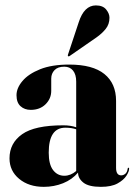

<svg xmlns="http://www.w3.org/2000/svg" viewBox="-20 -698 518 727"><path d="M16 -98.5Q16 -156 63.8 -189.8Q111.5 -223.5 219.5 -223.5Q248 -223.5 268.5 -216V-389Q268.5 -416 256.5 -430.8Q244.5 -445.5 223.5 -445.5Q199 -445.5 186.5 -432.5Q174 -419.5 174 -400.5V-354Q174 -324.5 152.5 -303.2Q131 -282 96.5 -282Q73 -282 57.8 -295.8Q42.5 -309.5 42.5 -337.5Q42.5 -364.5 65 -391.2Q87.5 -418 131.8 -435.8Q176 -453.5 242 -453.5Q331 -453.5 375.2 -417.8Q419.5 -382 419.5 -316V-62.5Q419.5 -34 439 -34Q447 -34 454.2 -39.8Q461.5 -45.5 463.5 -59.5Q464 -63 466 -63Q469 -63 469 -59.5Q469 -49 458.8 -32.8Q448.5 -16.5 425.2 -3.5Q402 9.5 362 9.5Q316 9.5 295.8 -6.5Q275.5 -22.5 275.5 -44.5Q253 -18 218.8 -4.2Q184.5 9.5 146 9.5Q89 9.5 52.5 -20.8Q16 -51 16 -98.5ZM164.5 -120Q164.5 -75.5 181 -54Q197.5 -32.5 223.5 -32.5Q247.5 -32.5 268.5 -50.5V-208.5Q250.5 -214.5 227.5 -214.5Q164.5 -214.5 164.5 -120ZM278 -613.5Q298.5 -677.5 343 -677.5Q369.5 -677.5 382 -662Q394.5 -646.5 394.5 -631Q394.5 -606 380 -588.2Q365.5 -570.5 345.5 -556.5L243 -485.5Q239.5 -483.5 237.5 -485.5Q236 -487 237.5 -491.5Z"/></svg>

Font: Fraunces 144pt
Style: Bold
Weight: 700
Version: Version 1.000;[b76b70a41]